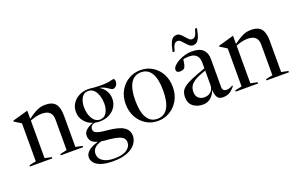

<svg xmlns="http://www.w3.org/2000/svg" viewBox="-107 -1196 2973 1897"><g transform="rotate(-20 1380.0 -247.0)"><path d="M346.5 -13.5 418.5 -28.5V-350Q418.5 -400.5 392 -425.8Q365.5 -451 309 -451Q274.5 -451 242.2 -442.2Q210 -433.5 186.5 -423.5V-28.5L258 -13.5V0H23V-13.5L94.5 -28.5V-428L23 -473V-482L184.5 -527.5H186.5V-442Q232 -475 263 -492.2Q294 -509.5 319 -515.8Q344 -522 372 -522Q445.5 -522 478 -482.8Q510.5 -443.5 510.5 -358.5V-28.5L582 -13.5V0H346.5Z M824 -182Q798.5 -182 774.5 -187.5Q746 -182.5 735 -167.8Q724 -153 724 -139Q724 -119.5 735 -107.2Q746 -95 776.8 -87.5Q807.5 -80 867.5 -74.5Q980 -64.5 1031.2 -31.5Q1082.5 1.5 1082.5 61.5Q1082.5 106 1053.5 145Q1024.5 184 965.8 208.2Q907 232.5 817.5 232.5Q739 232.5 691 216.2Q643 200 621.2 173Q599.5 146 599.5 114Q599.5 81.5 629.8 52Q660 22.5 736.5 -0.5Q687 -14 670 -38Q653 -62 653 -94.5Q653 -128 680 -152.2Q707 -176.5 754.5 -193Q700.5 -210.5 667 -252.8Q633.5 -295 633.5 -351.5Q633.5 -401 658.8 -439.5Q684 -478 727.2 -500Q770.5 -522 824 -522Q847 -522 869 -518Q934.5 -513 975 -514Q1015.5 -515 1038 -519Q1060.5 -523 1071.2 -526.5Q1082 -530 1088.5 -530Q1107 -530 1107 -503Q1107 -472.5 1091 -456Q1075 -439.5 1057.5 -439.5Q1045 -439.5 1031 -450.2Q1017 -461 993.5 -474.5Q970 -488 929.5 -496.5Q970 -474.5 993.5 -436.8Q1017 -399 1017 -351.5Q1017 -302.5 992 -264.2Q967 -226 923.5 -204Q880 -182 824 -182ZM840.5 -199Q888.5 -205 910 -252Q931.5 -299 924 -364Q917 -431.5 886.5 -470.2Q856 -509 807.5 -505Q763.5 -500.5 741.5 -453Q719.5 -405.5 726 -341Q732.5 -275.5 763.2 -235.2Q794 -195 840.5 -199ZM673.5 102.5Q673.5 154 717.2 182.2Q761 210.5 835.5 210.5Q923.5 210.5 967 180.2Q1010.5 150 1010.5 104.5Q1010.5 59.5 965 39.5Q919.5 19.5 805.5 11.5Q786 9.5 769 7Q715.5 22.5 694.5 47.8Q673.5 73 673.5 102.5Z M1367.5 10Q1299.5 10 1243.8 -24Q1188 -58 1155 -118.2Q1122 -178.5 1122 -256.5Q1122 -334.5 1155.8 -394.5Q1189.5 -454.5 1246.2 -488.2Q1303 -522 1372.5 -522Q1442 -522 1497.5 -488Q1553 -454 1585.5 -394Q1618 -334 1618 -255.5Q1618 -177.5 1583.8 -117.5Q1549.5 -57.5 1492.5 -23.8Q1435.5 10 1367.5 10ZM1368.5 -12Q1441.5 -12 1479 -73.8Q1516.5 -135.5 1516.5 -255.5Q1516.5 -376 1479.8 -438Q1443 -500 1371.5 -500Q1299 -500 1261.2 -438.2Q1223.5 -376.5 1223.5 -256.5Q1223.5 -136 1260.5 -74Q1297.5 -12 1368.5 -12Z M2176 -57.5Q2139 -13.5 2110.5 -1.8Q2082 10 2052 10Q2008.5 10 1991.8 -18Q1975 -46 1972.5 -97Q1959 -50.5 1923.8 -20.2Q1888.5 10 1841 10Q1779 10 1737.5 -23Q1696 -56 1696 -119Q1696 -150.5 1706.2 -175Q1716.5 -199.5 1745.2 -221.5Q1774 -243.5 1829.2 -267.5Q1884.5 -291.5 1974 -322V-380Q1974 -484.5 1872 -484.5Q1837.5 -484.5 1809.5 -478.5Q1806.5 -452.5 1800.8 -427.8Q1795 -403 1786.5 -392Q1780 -384 1766.8 -379.5Q1753.5 -375 1739.5 -375Q1721.5 -375 1710.8 -382.2Q1700 -389.5 1700 -405Q1700 -426 1720 -446.8Q1740 -467.5 1771.8 -484.5Q1803.5 -501.5 1840.2 -511.8Q1877 -522 1910.5 -522Q1995 -522 2030.5 -485.5Q2066 -449 2066 -389.5V-93Q2066 -68.5 2077.5 -58Q2089 -47.5 2107.5 -47.5Q2142 -47.5 2176 -71ZM1791.5 -139.5Q1791.5 -96.5 1816.5 -74.8Q1841.5 -53 1877.5 -53Q1920.5 -53 1947.2 -78.2Q1974 -103.5 1974 -150.5V-299.5Q1897 -273 1857.8 -248.8Q1818.5 -224.5 1805 -198.2Q1791.5 -172 1791.5 -139.5ZM2041.5 -722Q2030 -659.5 2015.8 -627.5Q2001.5 -595.5 1985 -584.8Q1968.5 -574 1949 -574Q1928 -574 1910.8 -588Q1893.5 -602 1878.2 -620.5Q1863 -639 1848 -653Q1833 -667 1816.5 -667Q1795 -667 1781.2 -649Q1767.5 -631 1754.5 -579H1734Q1746 -642 1760 -673.8Q1774 -705.5 1791 -716.2Q1808 -727 1828 -727Q1848.5 -727 1865.2 -713Q1882 -699 1897.2 -680.5Q1912.5 -662 1927.5 -648Q1942.5 -634 1959 -634Q1980.5 -634 1994.2 -652Q2008 -670 2021 -722Z M2510 -13.5 2582 -28.5V-350Q2582 -400.5 2555.5 -425.8Q2529 -451 2472.5 -451Q2438 -451 2405.8 -442.2Q2373.5 -433.5 2350 -423.5V-28.5L2421.5 -13.5V0H2186.5V-13.5L2258 -28.5V-428L2186.5 -473V-482L2348 -527.5H2350V-442Q2395.5 -475 2426.5 -492.2Q2457.5 -509.5 2482.5 -515.8Q2507.5 -522 2535.5 -522Q2609 -522 2641.5 -482.8Q2674 -443.5 2674 -358.5V-28.5L2745.5 -13.5V0H2510Z"/></g></svg>

Font: Newsreader Display
Style: Regular
Weight: 400
Designer: Hugues Gentile
Foundry: Production Type
Version: Version 1.001